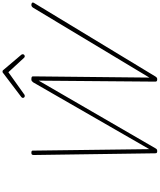

<svg xmlns="http://www.w3.org/2000/svg" viewBox="112 -1404 1305 1570"><g transform="rotate(-90 765.0 -618.5)"><path d="M314 14Q305 14 301 10.5Q297 7 297 -1L283 -996Q283 -1007 287.5 -1011Q292 -1015 301 -1015Q312 -1015 316 -1011.5Q320 -1008 319 -998L331 -51L877 -1000Q883 -1008 888 -1011.5Q893 -1015 902 -1015Q916 -1015 921.5 -1011.5Q927 -1008 926 -998L916 -50L1487 -1000Q1492 -1008 1498 -1011.5Q1504 -1015 1511 -1015Q1522 -1015 1527.5 -1009Q1533 -1003 1525 -991L924 1Q919 8 915 11Q911 14 901 14Q892 14 887.5 10.5Q883 7 883 -1L891 -955L337 1Q333 8 328.5 11Q324 14 314 14ZM766 -1069Q759 -1069 754.5 -1073.5Q750 -1078 750 -1084Q750 -1088 751.5 -1090.5Q753 -1093 757 -1097L948 -1242Q954 -1248 957.5 -1249.5Q961 -1251 965 -1251Q969 -1251 972.5 -1249.5Q976 -1248 980 -1242L1103 -1097Q1105 -1095 1106 -1091.5Q1107 -1088 1107 -1085Q1107 -1078 1101.5 -1073.5Q1096 -1069 1090 -1069Q1086 -1069 1082.5 -1071Q1079 -1073 1076 -1077L960 -1203L785 -1078Q778 -1072 774.5 -1070.5Q771 -1069 766 -1069Z"/></g></svg>

Font: Playwrite US Trad Thin
Style: Regular
Weight: 250
Designer: Veronika Burian, José Scaglione
Foundry: TypeTogether
Version: Version 1.003